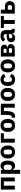

<svg xmlns="http://www.w3.org/2000/svg" viewBox="3208 -3784 777 7232"><g transform="rotate(-90 3596.0 -168.5)"><path d="M69 0V-525H528V0H380V-410H217V0Z M666 200V-525H814V-437H819Q830 -481 869.5 -509Q909 -537 960 -537Q1027 -537 1071.5 -505.5Q1116 -474 1139 -413Q1162 -352 1162 -263Q1162 -174 1139 -112.5Q1116 -51 1071.5 -19.5Q1027 12 960 12Q909 12 869.5 -16.5Q830 -45 819 -88H814V200ZM911 -108Q953 -108 980.5 -138Q1008 -168 1008 -217V-308Q1008 -358 980.5 -387.5Q953 -417 911 -417Q883 -417 861 -408Q839 -399 826.5 -381.5Q814 -364 814 -340V-185Q814 -161 826.5 -143.5Q839 -126 861 -117Q883 -108 911 -108Z M1487 12Q1410 12 1355 -21.5Q1300 -55 1270.5 -117Q1241 -179 1241 -263Q1241 -348 1270.5 -409Q1300 -470 1355 -503.5Q1410 -537 1487 -537Q1564 -537 1619 -503.5Q1674 -470 1703.5 -409Q1733 -348 1733 -263Q1733 -179 1703.5 -117Q1674 -55 1619 -21.5Q1564 12 1487 12ZM1487 -105Q1531 -105 1555 -132.5Q1579 -160 1579 -209V-316Q1579 -366 1555 -393Q1531 -420 1487 -420Q1444 -420 1419.5 -393Q1395 -366 1395 -316V-209Q1395 -160 1419.5 -132.5Q1444 -105 1487 -105Z M1838 0V-525H2193V-410H1986V0Z M2487 12Q2410 12 2355 -21.5Q2300 -55 2270.5 -117Q2241 -179 2241 -263Q2241 -348 2270.5 -409Q2300 -470 2355 -503.5Q2410 -537 2487 -537Q2564 -537 2619 -503.5Q2674 -470 2703.5 -409Q2733 -348 2733 -263Q2733 -179 2703.5 -117Q2674 -55 2619 -21.5Q2564 12 2487 12ZM2487 -105Q2531 -105 2555 -132.5Q2579 -160 2579 -209V-316Q2579 -366 2555 -393Q2531 -420 2487 -420Q2444 -420 2419.5 -393Q2395 -366 2395 -316V-209Q2395 -160 2419.5 -132.5Q2444 -105 2487 -105Z M2776 6V-115H2844Q2857 -133 2866.5 -162.5Q2876 -192 2881 -239.5Q2886 -287 2886 -359V-525H3303V0H3155V-410H3028V-351Q3028 -260 3019 -198.5Q3010 -137 2993.5 -98.5Q2977 -60 2955 -38Q2931 -14 2899.5 -4Q2868 6 2821 6Z M3654 12Q3577 12 3522 -21.5Q3467 -55 3437.5 -117Q3408 -179 3408 -263Q3408 -348 3437.5 -409Q3467 -470 3522 -503.5Q3577 -537 3654 -537Q3731 -537 3786 -503.5Q3841 -470 3870.5 -409Q3900 -348 3900 -263Q3900 -179 3870.5 -117Q3841 -55 3786 -21.5Q3731 12 3654 12ZM3654 -105Q3698 -105 3722 -132.5Q3746 -160 3746 -209V-316Q3746 -366 3722 -393Q3698 -420 3654 -420Q3611 -420 3586.5 -393Q3562 -366 3562 -316V-209Q3562 -160 3586.5 -132.5Q3611 -105 3654 -105Z M4217 12Q4099 12 4035.5 -62.5Q3972 -137 3972 -263Q3972 -389 4035.5 -463Q4099 -537 4217 -537Q4297 -537 4350.5 -501Q4404 -465 4427 -400L4307 -348Q4300 -378 4278 -399Q4256 -420 4217 -420Q4172 -420 4149 -390.5Q4126 -361 4126 -311V-213Q4126 -164 4149 -134Q4172 -104 4217 -104Q4261 -104 4282.5 -128Q4304 -152 4315 -183L4430 -133Q4404 -58 4349 -23Q4294 12 4217 12Z M4730 12Q4653 12 4598 -21.5Q4543 -55 4513.5 -117Q4484 -179 4484 -263Q4484 -348 4513.5 -409Q4543 -470 4598 -503.5Q4653 -537 4730 -537Q4807 -537 4862 -503.5Q4917 -470 4946.5 -409Q4976 -348 4976 -263Q4976 -179 4946.5 -117Q4917 -55 4862 -21.5Q4807 12 4730 12ZM4730 -105Q4774 -105 4798 -132.5Q4822 -160 4822 -209V-316Q4822 -366 4798 -393Q4774 -420 4730 -420Q4687 -420 4662.5 -393Q4638 -366 4638 -316V-209Q4638 -160 4662.5 -132.5Q4687 -105 4730 -105Z M5081 0V-525H5379.6Q5452 -525 5490 -488.7Q5528 -452.5 5528 -393Q5528 -343.1 5501 -314.6Q5474 -286 5417 -278.2V-273Q5482 -267 5515 -236Q5548 -205 5548 -151.6Q5548 -106 5528 -71.5Q5508 -37 5471.2 -18.5Q5434.3 0 5382 0ZM5225 -105H5355Q5375.3 -105 5387.2 -115.9Q5399 -126.9 5399 -147V-178Q5399 -198 5387.2 -209.5Q5375.3 -221 5355 -221H5225ZM5225 -309H5337Q5356.8 -309 5367.9 -320.5Q5379 -332 5379 -351V-378Q5379 -398.3 5367.9 -409.2Q5356.8 -420 5337 -420H5225Z M6127 0H6045Q6018 0 5994.5 -13.5Q5971 -27 5957 -53.5Q5943 -80 5943 -117V-130L5975 -92H5939Q5927 -41 5886 -14.5Q5845 12 5785 12Q5706 12 5664 -30.5Q5622 -73 5622 -141Q5622 -197 5649.5 -233Q5677 -269 5727.5 -287Q5778 -305 5847 -305H5930V-338Q5930 -376 5910 -398.5Q5890 -421 5843 -421Q5799 -421 5773 -402Q5747 -383 5730 -359L5642 -437Q5674 -484 5723 -510.5Q5772 -537 5854 -537Q5965 -537 6021.5 -487.5Q6078 -438 6078 -345V-115H6127ZM5930 -221H5858Q5815 -221 5793 -206Q5771 -191 5771 -162V-147Q5771 -119 5789 -105Q5807 -91 5840 -91Q5865 -91 5885 -98Q5905 -105 5917.5 -120Q5930 -135 5930 -159Z M6311 0V-410H6159V-525H6611V-410H6459V0Z M6700 0V-525H6848V-369H6986Q7037 -369 7078 -348Q7119 -327 7143 -286Q7167 -245 7167 -185Q7167 -125 7143 -84Q7119 -43 7078 -21.5Q7037 0 6986 0ZM6848 -105H6954Q6983 -105 7000.5 -120.5Q7018 -136 7018 -165V-204Q7018 -233 7000.5 -248.5Q6983 -264 6954 -264H6848Z"/></g></svg>

Font: IBM Plex Sans
Style: Regular
Weight: 400
Designer: Mike Abbink, Paul van der Laan, Pieter van Rosmalen
Foundry: Bold Monday
Version: Version 3.201